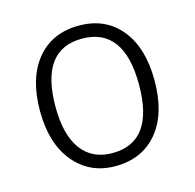

<svg xmlns="http://www.w3.org/2000/svg" viewBox="-86 -629 738 728"><g transform="rotate(-15 283.0 -265.5)"><path d="M280.8 9.8Q181.2 9.8 119.6 -64.2Q58.1 -138.2 58.1 -266.1Q58.1 -394.5 118.2 -467.8Q178.2 -541 284.2 -541Q387.7 -541 447.8 -467.8Q507.8 -394.5 507.8 -266.1Q507.8 -136.2 447.3 -63.2Q386.7 9.8 280.8 9.8ZM283.2 -41Q446.8 -41 446.8 -266.1Q446.8 -490.2 282.2 -490.2Q119.1 -490.2 119.1 -266.1Q119.1 -156.2 161.4 -98.6Q203.6 -41 283.2 -41Z"/></g></svg>

Font: Droid Sans TV
Style: Regular
Weight: 300
Version: Version 1.00